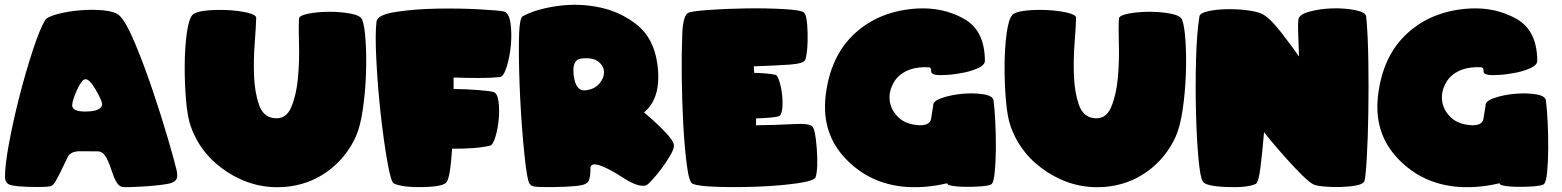

<svg xmlns="http://www.w3.org/2000/svg" viewBox="-20 -785 6547 805"><path d="M10.7 -16.6Q1.5 -26.4 1 -40.5Q0 -87.9 17.6 -183.1Q35.2 -278.3 61.5 -381.1Q87.9 -483.9 117.4 -573.7Q147 -663.6 168.9 -700.2Q177.7 -714.4 220.5 -725.8Q263.2 -737.3 314.9 -741.7Q366.7 -746.1 414.6 -741.5Q462.4 -736.8 481.4 -719.2Q508.8 -692.9 546.1 -603.5Q583.5 -514.2 619.1 -408.9Q654.8 -303.7 683.1 -207Q711.4 -110.4 720.7 -70.3Q727.1 -41 716.8 -29.5Q706.5 -18.1 681.2 -13.7Q638.2 -6.3 574.5 -2.7Q510.7 1 494.6 -1Q488.3 -2 482.9 -5.4Q465.3 -16.1 449 -67.1Q432.6 -118.2 417 -137.2Q407.7 -148.4 392.6 -150.4L312.5 -150.9Q274.9 -149.9 263.7 -126Q249 -95.2 230.5 -57.6Q211.9 -20 203.1 -11.2Q198.7 -5.9 189.9 -3.9Q169.9 0.5 95.5 -1.7Q21 -3.9 10.7 -16.6ZM327.1 -447.3Q311 -430.2 295.2 -389.9Q279.3 -349.6 283.7 -336.9Q291 -315.4 346.9 -317.6Q402.8 -319.8 407.7 -344.7Q410.6 -359.9 378.4 -413.8Q346.2 -467.8 327.1 -447.3Z M1233.9 -707Q1234.4 -720.2 1273.4 -727.8Q1312.5 -735.4 1360.1 -735.6Q1407.7 -735.8 1449.5 -728Q1491.2 -720.2 1498.5 -702.6Q1508.8 -676.8 1512.9 -612.8Q1517.1 -548.8 1514.4 -473.6Q1511.7 -398.4 1501.2 -326.2Q1490.7 -253.9 1471.7 -211.9Q1430.7 -122.1 1351.8 -65.4Q1272.9 -8.8 1171.4 -1Q1043.5 7.8 933.1 -63.7Q822.8 -135.3 780.3 -253.9Q766.1 -292.5 760 -364.7Q753.9 -437 754.4 -511.2Q754.9 -585.4 763.2 -646.2Q771.5 -707 787.6 -723.1Q801.3 -736.3 844.7 -740.7Q888.2 -745.1 934.8 -742.7Q981.4 -740.2 1017.8 -731.7Q1054.2 -723.1 1054.2 -710Q1053.2 -671.9 1047.9 -603.3Q1042.5 -534.7 1045.2 -466.6Q1047.9 -398.4 1065.7 -346.4Q1083.5 -294.4 1129.4 -289.6Q1179.2 -283.7 1200.9 -335.2Q1222.7 -386.7 1229.2 -457.8Q1235.8 -528.8 1233.6 -600.6Q1231.4 -672.4 1233.9 -707Z M1881.8 -460Q1881.8 -451.2 1881.8 -436Q1881.8 -420.9 1881.8 -412.1Q1937.5 -411.1 1984.4 -407.5Q2031.2 -403.8 2048.8 -399.4Q2065.4 -394.5 2070.1 -360.1Q2074.7 -325.7 2071 -285.4Q2067.4 -245.1 2057.1 -211.2Q2046.9 -177.2 2034.2 -174.3Q2004.9 -167 1962.6 -164.1Q1920.4 -161.1 1875.5 -161.6Q1867.7 -41 1852.5 -22Q1841.8 -2.9 1755.4 -0.7Q1668.9 1.5 1631.3 -15.6Q1619.1 -21 1603.8 -108.6Q1588.4 -196.3 1575.9 -309.3Q1563.5 -422.4 1557.9 -533Q1552.2 -643.6 1558.6 -694.8Q1562.5 -723.1 1640.1 -735.1Q1717.8 -747.1 1812.5 -748.8Q1907.2 -750.5 1991.2 -745.8Q2075.2 -741.2 2092.3 -736.8Q2114.3 -731 2120.4 -687.7Q2126.5 -644.5 2121.8 -594.7Q2117.2 -544.9 2104.2 -504.2Q2091.3 -463.4 2075.7 -461.9Q2039.1 -458 1987.8 -458Q1936.5 -458 1881.8 -460Z M2680.2 -313.5Q2730 -272 2767.6 -232.9Q2805.2 -193.8 2805.7 -174.3Q2805.7 -160.2 2789.6 -132.3Q2773.4 -104.5 2752.4 -76.7Q2731.4 -48.8 2711.9 -27.8Q2692.4 -6.8 2685.1 -6.8Q2653.3 -0.5 2592.5 -39.8Q2531.7 -79.1 2494.6 -91.8Q2458.5 -103 2455.6 -82.5Q2456.1 -47.4 2449.2 -28.8Q2442.4 -10.3 2401.4 -5.9Q2354.5 -1 2294.2 -0.5Q2233.9 0 2217.8 -3.4Q2206.5 -5.4 2199.7 -16.1Q2189.9 -29.3 2178.7 -137.2Q2167.5 -245.1 2161.1 -371.1Q2154.8 -497.1 2155.5 -602.5Q2156.2 -708 2170.9 -716.3Q2224.1 -746.1 2313.5 -759.3Q2402.8 -772.5 2491.5 -754.6Q2580.1 -736.8 2650.1 -681.4Q2720.2 -626 2735.8 -519Q2755.9 -376.5 2680.2 -313.5ZM2434.6 -406.2Q2471.7 -410.2 2492.2 -433.6Q2512.7 -457 2512.5 -482.4Q2512.2 -507.8 2489 -526.4Q2465.8 -544.9 2417 -539.6Q2377 -535.2 2385.5 -468.5Q2394 -401.9 2434.6 -406.2Z M3149.9 -259.8Q3235.4 -260.7 3304.2 -264.6Q3373 -268.6 3385.3 -255.4Q3398.4 -244.6 3404.5 -162.1Q3410.6 -79.6 3399.9 -42.5Q3395 -26.9 3323.2 -16.6Q3251.5 -6.3 3162.1 -2.7Q3072.8 1 2990.7 -1.5Q2908.7 -3.9 2883.8 -14.6Q2869.1 -20.5 2859.6 -93.5Q2850.1 -166.5 2844.7 -264.4Q2839.4 -362.3 2838.4 -464.1Q2837.4 -565.9 2840.3 -629.9Q2840.3 -665 2846.2 -694.1Q2852.1 -723.1 2864.3 -730.5Q2876.5 -737.8 2950.2 -743.2Q3023.9 -748.5 3109.4 -749.8Q3194.8 -751 3267.6 -746.8Q3340.3 -742.7 3351.1 -731.9Q3364.3 -721.2 3366 -647.2Q3367.7 -573.2 3356.9 -535.6Q3351.6 -518.1 3288.3 -513.9Q3225.1 -509.8 3140.6 -506.8Q3140.6 -501 3141.1 -493.2Q3141.6 -485.4 3142.1 -479.5Q3197.3 -478.5 3231.9 -471.2Q3240.2 -468.8 3248.3 -442.1Q3256.3 -415.5 3259.5 -384Q3262.7 -352.5 3259.3 -325.7Q3255.9 -298.8 3242.2 -296.9Q3232.4 -293.9 3206.8 -291.7Q3181.2 -289.6 3149.9 -288.6Q3149.9 -282.2 3149.9 -273.9Q3149.9 -265.6 3149.9 -259.8Z M3874.5 -502.9Q3830.1 -505.4 3795.9 -493.7Q3748.5 -476.6 3727.1 -439Q3705.6 -401.4 3710.4 -362.5Q3715.3 -323.7 3746.6 -293.2Q3777.8 -262.7 3836.4 -259.8Q3878.9 -259.3 3883.8 -286.9Q3888.7 -314.5 3892.6 -342.3Q3890.6 -360.8 3928.7 -374Q3966.8 -387.2 4013.9 -391.6Q4061 -396 4101.8 -389.9Q4142.6 -383.8 4145.5 -364.3Q4150.4 -327.6 4153.1 -271.2Q4155.8 -214.8 4155.3 -160.2Q4154.8 -105.5 4150.6 -63.5Q4146.5 -21.5 4138.2 -14.2Q4130.4 -3.9 4059.8 -2Q3989.3 0 3959.5 -8.8Q3955.1 -9.3 3950.7 -16.6Q3862.8 4.4 3777.8 -1.5Q3627.4 -13.2 3525.9 -119.1Q3424.3 -225.1 3441.4 -380.9Q3460.4 -550.8 3565.2 -646Q3669.9 -741.2 3829.6 -749.5Q3935.1 -754.4 4021.2 -706.5Q4107.4 -658.7 4109.4 -533.7Q4111.3 -514.6 4085.4 -501.7Q4059.6 -488.8 4024.2 -481.2Q3988.8 -473.6 3954.1 -471.2Q3919.4 -468.8 3904.3 -471.2Q3883.3 -474.1 3884 -487.8Q3884.8 -501.5 3874.5 -502.9Z M4671.4 -707Q4671.9 -720.2 4710.9 -727.8Q4750 -735.4 4797.6 -735.6Q4845.2 -735.8 4887 -728Q4928.7 -720.2 4936 -702.6Q4946.3 -676.8 4950.4 -612.8Q4954.6 -548.8 4951.9 -473.6Q4949.2 -398.4 4938.7 -326.2Q4928.2 -253.9 4909.2 -211.9Q4868.2 -122.1 4789.3 -65.4Q4710.4 -8.8 4608.9 -1Q4481 7.8 4370.6 -63.7Q4260.3 -135.3 4217.8 -253.9Q4203.6 -292.5 4197.5 -364.7Q4191.4 -437 4191.9 -511.2Q4192.4 -585.4 4200.7 -646.2Q4209 -707 4225.1 -723.1Q4238.8 -736.3 4282.2 -740.7Q4325.7 -745.1 4372.3 -742.7Q4418.9 -740.2 4455.3 -731.7Q4491.7 -723.1 4491.7 -710Q4490.7 -671.9 4485.4 -603.3Q4480 -534.7 4482.7 -466.6Q4485.4 -398.4 4503.2 -346.4Q4521 -294.4 4566.9 -289.6Q4616.7 -283.7 4638.4 -335.2Q4660.2 -386.7 4666.7 -457.8Q4673.3 -528.8 4671.1 -600.6Q4668.9 -672.4 4671.4 -707Z M5700.2 -24.4Q5694.3 -12.7 5665 -7.3Q5635.7 -2 5600.3 -1Q5564.9 0 5532.5 -2.9Q5500 -5.9 5488.3 -11.2Q5471.7 -18.6 5439.9 -50Q5408.2 -81.5 5375 -118.4Q5341.8 -155.3 5314.5 -188Q5287.1 -220.7 5279.8 -231Q5272.5 -144 5264.6 -81.8Q5256.8 -19.5 5244.6 -13.7Q5208.5 2.9 5120.4 -1Q5032.2 -4.9 5022.9 -24.4Q5012.2 -39.1 5004.6 -122.6Q4997.1 -206.1 4994.4 -314.5Q4991.7 -422.9 4994.6 -534.2Q4997.6 -645.5 5008.8 -715.8Q5010.7 -730 5043.2 -737.5Q5075.7 -745.1 5117.9 -746.3Q5160.2 -747.6 5202.9 -742.7Q5245.6 -737.8 5268.6 -728Q5302.2 -712.9 5352.8 -647.5Q5403.3 -582 5426.3 -548.3Q5424.8 -600.6 5423.1 -640.9Q5421.4 -681.2 5423.3 -700.2Q5424.3 -723.6 5468.3 -735.8Q5512.2 -748 5564.7 -749.8Q5617.2 -751.5 5661.4 -742.7Q5705.6 -733.9 5708 -715.8Q5715.3 -644 5717 -532.2Q5718.8 -420.4 5717 -312Q5715.3 -203.6 5710.4 -120.8Q5705.6 -38.1 5700.2 -24.4Z M6190.4 -502.9Q6146 -505.4 6111.8 -493.7Q6064.5 -476.6 6043 -439Q6021.5 -401.4 6026.4 -362.5Q6031.2 -323.7 6062.5 -293.2Q6093.8 -262.7 6152.3 -259.8Q6194.8 -259.3 6199.7 -286.9Q6204.6 -314.5 6208.5 -342.3Q6206.5 -360.8 6244.6 -374Q6282.7 -387.2 6329.8 -391.6Q6377 -396 6417.7 -389.9Q6458.5 -383.8 6461.4 -364.3Q6466.3 -327.6 6469 -271.2Q6471.7 -214.8 6471.2 -160.2Q6470.7 -105.5 6466.6 -63.5Q6462.4 -21.5 6454.1 -14.2Q6446.3 -3.9 6375.7 -2Q6305.2 0 6275.4 -8.8Q6271 -9.3 6266.6 -16.6Q6178.7 4.4 6093.8 -1.5Q5943.4 -13.2 5841.8 -119.1Q5740.2 -225.1 5757.3 -380.9Q5776.4 -550.8 5881.1 -646Q5985.8 -741.2 6145.5 -749.5Q6251 -754.4 6337.2 -706.5Q6423.3 -658.7 6425.3 -533.7Q6427.2 -514.6 6401.4 -501.7Q6375.5 -488.8 6340.1 -481.2Q6304.7 -473.6 6270 -471.2Q6235.4 -468.8 6220.2 -471.2Q6199.2 -474.1 6200 -487.8Q6200.7 -501.5 6190.4 -502.9Z"/></svg>

Font: ARCO
Style: Regular
Weight: 700
Designer: Rafael Olivo Díaz, Denis Ignatov
Foundry: Rafael Olivo Díaz
Version: Version 1.10 March 1, 2019